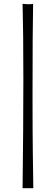

<svg xmlns="http://www.w3.org/2000/svg" viewBox="-20 -753 294 1003"><path d="M98 230Q100 66 101 -76.5Q102 -219 102 -340Q102 -460 101 -558.5Q100 -657 98 -733Q109 -732 117.5 -731.5Q126 -731 133 -731Q145 -731 153 -733Q150 -591 150 -275V-225Q150 -68 151.5 46Q153 160 154 230Z"/></svg>

Font: Gideon Roman
Style: Regular
Weight: 400
Designer: Robert E. Leuschke
Foundry: Robert E. Leuschke
Version: Version 2.010